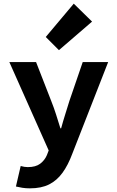

<svg xmlns="http://www.w3.org/2000/svg" viewBox="-20 -835 640 1049"><path d="M143 194Q121 194 102 191Q83 188 67 184L93 72Q103 75 113 76.5Q123 78 132 78Q175 78 199.5 59.5Q224 41 236 13L246 -13L31 -496H177L260 -283Q274 -248 286 -210.5Q298 -173 310 -134H314Q324 -171 336 -209Q348 -247 359 -283L432 -496H571L375 5Q352 67 321.5 109Q291 151 248.5 172.5Q206 194 143 194ZM302 -561 230 -633 383 -815 483 -717Z"/></svg>

Font: Source Code Pro ExtraLight
Style: Bold
Weight: 700
Monospace: yes
Version: Version 1.018;hotconv 1.0.116;makeotfexe 2.5.65601